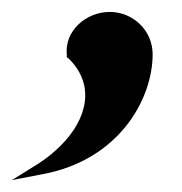

<svg xmlns="http://www.w3.org/2000/svg" viewBox="-41 -142 306 322"><path d="M-21 160 31 150C159 126 215 24 215 -51C215 -91 182 -122 143 -122C104 -122 67 -91 71 -50V-46L74 -44C119 0 106 57 61 102C50 113 38 123 24 132Z"/></svg>

Font: Charger Pro
Style: ExBdExt
Weight: 400
Designer: Jasper
Foundry: Cannot Into Space Fonts
Version: Version 1.09